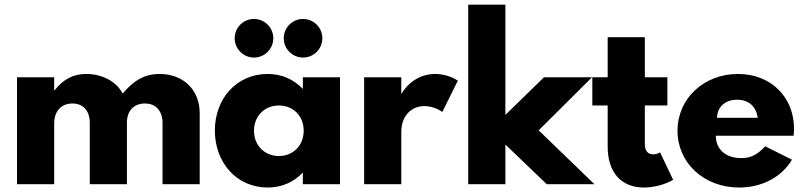

<svg xmlns="http://www.w3.org/2000/svg" viewBox="-20 -802 3497 836"><path d="M54.1 0H215.9V-264.1C215.9 -319.1 247.7 -351.4 295.5 -351.4C343.2 -351.4 370.9 -318.2 370.9 -267.7V0H532.7V-268.6C532.7 -320.5 563.6 -351.4 611.8 -351.4C658.2 -351.4 687.7 -319.1 687.7 -266.4V0H849.5V-310C849.5 -412.3 776.4 -480 675 -480C610.9 -480 562.3 -452.3 514.1 -394.5C488.2 -446.4 425.5 -480 355.5 -480C300 -480 256.4 -458.2 215.9 -406.8V-465.5H54.1Z M1145.5 14.5C1205.5 14.5 1257.3 -7.7 1298.6 -50.5V0H1460.5V-465.5H1298.6V-415C1257.3 -457.7 1205.5 -480 1145.5 -480C1010.5 -480 915.5 -372.7 915.5 -233.6C915.5 -94.1 1010.5 14.5 1145.5 14.5ZM1194.5 -342.7C1256.8 -342.7 1302.3 -296.8 1302.3 -232.7C1302.3 -169.1 1256.8 -122.7 1194.5 -122.7C1131.8 -122.7 1085.9 -169.1 1085.9 -232.7C1085.9 -296.4 1131.8 -342.7 1194.5 -342.7ZM1215.5 -635.5C1215.5 -589.1 1253.2 -551.4 1299.5 -551.4C1345.9 -551.4 1383.6 -589.1 1383.6 -635.5C1383.6 -681.8 1345.9 -719.5 1299.5 -719.5C1253.2 -719.5 1215.5 -681.8 1215.5 -635.5ZM1085.9 -551.4C1132.3 -551.4 1170 -589.1 1170 -635.5C1170 -681.8 1132.3 -719.5 1085.9 -719.5C1039.5 -719.5 1001.8 -681.8 1001.8 -635.5C1001.8 -589.1 1039.5 -551.4 1085.9 -551.4Z M1565.5 0H1727.3V-226.8C1727.3 -298.6 1771.8 -340 1827.7 -340C1855.9 -340 1884.1 -330 1905.9 -314.5L1973.6 -450.9C1948.2 -467.7 1911.4 -480 1874.5 -480C1816.8 -480 1762.3 -450.5 1727.3 -392.7V-465.5H1565.5Z M2018.6 -781.8V0H2180.5V-172.7L2360.5 0H2568.2L2325.5 -234.5L2557.7 -465.5H2348.6L2180.5 -301.8V-781.8Z M2559.1 -465.5V-342.7H2625.9V-163.6C2625.9 -51.8 2684.1 14.5 2783.6 14.5C2826.8 14.5 2875.9 1.8 2910.9 -19.1L2854.1 -138.6C2844.5 -132.7 2834.1 -130 2823.6 -130C2800 -130 2787.7 -145.9 2787.7 -175.9V-342.7H2885.9V-465.5H2787.7V-640H2625.9V-465.5Z M2930 -232.7C2930 -92.7 3045 14.5 3198.2 14.5C3298.2 14.5 3384.1 -31.4 3428.2 -106.8L3311.8 -165C3277.7 -128.2 3249.1 -113.6 3207.3 -113.6C3140 -113.6 3096.8 -151.8 3096.8 -210.9H3435.5C3436.8 -224.1 3437.3 -232.3 3437.3 -241.4C3437.3 -380 3335.9 -480 3193.6 -480C3045 -480 2930 -373.2 2930 -232.7ZM3189.5 -367.7C3239.5 -367.7 3272.3 -339.1 3279.1 -289.1H3101.8C3103.6 -337.3 3137.7 -367.7 3189.5 -367.7Z"/></svg>

Font: Spartan MB ExtBd
Style: Regular
Weight: 800
Designer: Matt Bailey, Mirko Velimirovic
Foundry: Matt Bailey
Version: Version 1.005